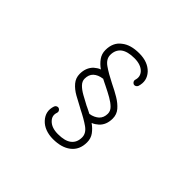

<svg xmlns="http://www.w3.org/2000/svg" viewBox="-184 -1014 1312 1312"><g transform="rotate(45 471.5 -358.0)"><path d="M472 58Q432 58 399 45.5Q366 33 344 9Q298 -41 320 -105Q323 -114 332 -118.5Q341 -123 350 -120Q359 -116 363.5 -107.5Q368 -99 365 -90Q351 -52 379 -23Q410 10 472 10Q540 10 572 -16Q605 -42 605 -91Q605 -131 564 -160Q523 -189 458 -221L455 -223Q414 -244 375 -266Q336 -288 311 -317.5Q286 -347 286 -387Q286 -446 323 -483Q333 -491 343.5 -498.5Q354 -506 367 -510Q336 -532 315.5 -560.5Q295 -589 295 -626Q295 -700 346 -737Q392 -774 475 -774Q558 -774 604 -726Q649 -677 628 -612Q624 -603 615.5 -598.5Q607 -594 598 -597Q589 -601 584.5 -609.5Q580 -618 583 -627Q595 -665 569 -694Q538 -727 475 -727Q409 -727 375 -701Q342 -674 342 -626Q342 -586 383.5 -557Q425 -528 489 -496L493 -494Q535 -474 573.5 -451Q612 -428 637 -399Q662 -370 662 -330Q662 -269 624 -234Q615 -226 604.5 -219Q594 -212 581 -207Q612 -185 632.5 -157Q653 -129 653 -91Q653 -18 602 21Q554 58 472 58ZM526 -240Q547 -243 563.5 -251Q580 -259 591 -269Q615 -292 615 -330Q615 -356 594.5 -376.5Q574 -397 541.5 -415.5Q509 -434 472 -452L468 -454Q457 -459 445.5 -465Q434 -471 422 -477V-476Q400 -473 384 -466Q368 -459 356 -448Q333 -426 333 -387Q333 -362 353.5 -341Q374 -320 406.5 -302Q439 -284 475 -265L480 -263Q491 -258 502.5 -252Q514 -246 526 -240Z"/></g></svg>

Font: Zen Kurenaido
Style: Regular
Weight: 400
Designer: Yoshimichi Ohira
Foundry: Positype
Version: Version 1.001